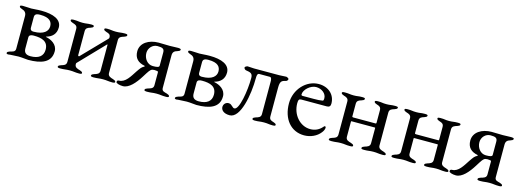

<svg xmlns="http://www.w3.org/2000/svg" viewBox="-9 -971 4186 1542"><g transform="rotate(15 2084.0 -199.5)"><path d="M124 -3C154 -3 191 3 205 3C312 3 394 -24 394 -118C394 -176 338 -204 300 -211C292 -213 294 -214 300 -216C342 -227 376 -257 376 -311C376 -377 307 -406 206 -406C165 -406 149 -402 122 -402C91 -402 92 -405 53 -405C52 -405 51 -405 50 -405C43 -405 30 -404 30 -396C30 -386 42 -382 53 -378C73 -372 90 -360 90 -330V-59C90 -31 67 -30 47 -24C36 -20 24 -16 24 -6C24 3 39 3 47 3C15 3 79 -2 124 -3ZM199 -197C269 -197 320 -180 320 -112C320 -57 281 -30 215 -30C178 -30 160 -46 160 -80V-172C160 -192 178 -197 199 -197ZM206 -372C286 -372 307 -340 307 -302C307 -262 273 -227 189 -227C181 -227 160 -227 160 -252V-339C160 -360 168 -372 206 -372Z M469 3C509 3 515 -2 550 -2C585 -2 591 3 631 3C638 3 651 2 651 -6C651 -16 639 -20 628 -24C608 -30 584 -35 584 -63C584 -69 584 -71 587 -74L786 -281C788 -283 790 -281 790 -276V-63C790 -36 768 -30 748 -24C737 -20 725 -16 725 -6C725 2 738 3 745 3C785 3 791 -2 826 -2C861 -2 867 3 907 3C914 3 927 2 927 -6C927 -16 915 -20 904 -24C884 -30 860 -36 860 -63V-337C860 -364 881 -370 901 -376C912 -380 924 -384 924 -394C924 -402 912 -403 904 -403C864 -403 862 -398 827 -398C792 -398 792 -403 752 -403C744 -403 732 -402 732 -394C732 -384 744 -380 755 -376C775 -370 790 -366 790 -339C790 -332 788 -333 785 -328L594 -131C594 -131 593 -130 592 -130C589 -130 584 -133 584 -137V-337C584 -364 602 -370 622 -376C633 -380 645 -384 645 -394C645 -402 632 -403 625 -403C585 -403 585 -398 550 -398C515 -398 513 -403 473 -403C466 -403 453 -402 453 -394C453 -384 465 -380 476 -376C496 -370 514 -364 514 -337V-63C514 -35 492 -30 472 -24C461 -20 449 -16 449 -6C449 2 462 3 469 3Z M994 10C1045 10 1093 -46 1131 -107C1163 -158 1172 -174 1190 -179C1195 -180 1200 -181 1206 -181C1212 -181 1219 -180 1229 -179C1234 -179 1238 -175 1238 -169V-62C1238 -34 1213 -30 1193 -24C1182 -20 1170 -16 1170 -6C1170 2 1183 3 1190 3C1191 3 1192 3 1193 3C1232 3 1236 -2 1271 -2C1306 -2 1312 3 1351 3C1352 3 1353 3 1354 3C1362 3 1374 2 1374 -6C1374 -16 1362 -20 1351 -24C1331 -30 1308 -31 1308 -59V-330C1308 -361 1325 -369 1345 -375C1356 -379 1368 -383 1368 -393C1368 -401 1352 -402 1345 -402C1306 -402 1310 -400 1275 -400C1240 -400 1210 -402 1182 -402C1102 -402 1034 -361 1034 -291C1034 -233 1066 -204 1121 -193C1126 -192 1124 -188 1117 -184C1100 -175 1093 -166 1069 -131C1038 -84 1006 -25 953 -25C941 -25 937 -19 937 -9C937 1 966 10 994 10ZM1181 -373C1224 -373 1238 -365 1238 -335V-225C1238 -211 1217 -208 1185 -208C1139 -208 1108 -251 1108 -297C1108 -338 1140 -373 1181 -373Z M1523 -3C1553 -3 1590 3 1604 3C1711 3 1793 -24 1793 -118C1793 -176 1737 -204 1699 -211C1691 -213 1693 -214 1699 -216C1741 -227 1775 -257 1775 -311C1775 -377 1706 -406 1605 -406C1564 -406 1548 -402 1521 -402C1490 -402 1491 -405 1452 -405C1451 -405 1450 -405 1449 -405C1442 -405 1429 -404 1429 -396C1429 -386 1441 -382 1452 -378C1472 -372 1489 -360 1489 -330V-59C1489 -31 1466 -30 1446 -24C1435 -20 1423 -16 1423 -6C1423 3 1438 3 1446 3C1414 3 1478 -2 1523 -3ZM1598 -197C1668 -197 1719 -180 1719 -112C1719 -57 1680 -30 1614 -30C1577 -30 1559 -46 1559 -80V-172C1559 -192 1577 -197 1598 -197ZM1605 -372C1685 -372 1706 -340 1706 -302C1706 -262 1672 -227 1588 -227C1580 -227 1559 -227 1559 -252V-339C1559 -360 1567 -372 1605 -372Z M1883 14C1973 14 2010 -190 2010 -330C2010 -341 2010 -368 2027 -368H2116C2132 -368 2132 -341 2132 -330V-62C2132 -35 2111 -30 2091 -24C2080 -20 2068 -16 2068 -6C2068 2 2080 3 2088 3C2126 3 2130 -2 2165 -2C2200 -2 2202 3 2241 3C2249 3 2261 2 2261 -6C2261 -16 2249 -20 2238 -24C2218 -30 2202 -35 2202 -62V-300C2202 -354 2215 -362 2248 -369C2254 -370 2265 -378 2265 -388C2265 -396 2247 -403 2243 -403C2218 -403 2211 -400 2185 -400H1976C1953 -400 1947 -403 1922 -403C1918 -403 1900 -396 1900 -388C1900 -378 1911 -370 1917 -369C1955 -363 1974 -359 1974 -320C1974 -212 1946 -49 1906 -49C1898 -49 1892 -54 1886 -60C1877 -68 1868 -78 1852 -78C1826 -78 1810 -58 1810 -36C1810 -12 1831 14 1883 14Z M2502 15C2555 15 2606 -8 2636 -47C2648 -62 2654 -76 2654 -89C2654 -95 2651 -99 2646 -99C2642 -99 2640 -98 2635 -91C2610 -62 2577 -46 2537 -46C2452 -46 2383 -124 2383 -220C2383 -249 2389 -257 2408 -257H2619C2640 -257 2649 -267 2649 -288C2649 -362 2592 -414 2512 -414C2407 -414 2319 -318 2319 -203C2319 -72 2392 15 2502 15ZM2410 -288C2402 -288 2398 -291 2398 -298C2398 -338 2451 -385 2497 -385C2544 -385 2583 -353 2583 -315C2583 -301 2581 -294 2575 -293C2553 -289 2533 -288 2501 -288Z M2703 -6C2703 3 2718 3 2726 3C2765 3 2769 -2 2804 -2C2839 -2 2843 3 2882 3C2890 3 2905 3 2905 -6C2905 -16 2893 -20 2882 -24C2862 -30 2838 -35 2838 -63V-186C2838 -191 2838 -193 2841 -193H3035C3038 -193 3039 -193 3039 -188V-63C3039 -36 3017 -30 2997 -24C2986 -20 2974 -16 2974 -6C2974 3 2989 3 2997 3C3036 3 3040 -2 3075 -2C3110 -2 3114 3 3153 3C3161 3 3176 3 3176 -6C3176 -16 3164 -20 3153 -24C3133 -30 3109 -36 3109 -63V-337C3109 -364 3130 -370 3150 -376C3161 -380 3173 -384 3173 -394C3173 -403 3159 -403 3150 -403C3111 -403 3111 -398 3076 -398C3041 -398 3043 -403 3004 -403C2995 -403 2981 -403 2981 -394C2981 -384 2993 -380 3004 -376C3024 -370 3039 -364 3039 -337V-234C3039 -228 3036 -226 3034 -226H2848C2845 -226 2838 -227 2838 -232V-337C2838 -364 2856 -370 2876 -376C2887 -380 2899 -384 2899 -394C2899 -403 2884 -403 2876 -403C2837 -403 2839 -398 2804 -398C2769 -398 2769 -403 2730 -403C2722 -403 2707 -403 2707 -394C2707 -384 2719 -380 2730 -376C2750 -370 2768 -364 2768 -337V-63C2768 -35 2746 -30 2726 -24C2715 -20 2703 -16 2703 -6Z M3224 -6C3224 3 3239 3 3247 3C3286 3 3290 -2 3325 -2C3360 -2 3364 3 3403 3C3411 3 3426 3 3426 -6C3426 -16 3414 -20 3403 -24C3383 -30 3359 -35 3359 -63V-186C3359 -191 3359 -193 3362 -193H3556C3559 -193 3560 -193 3560 -188V-63C3560 -36 3538 -30 3518 -24C3507 -20 3495 -16 3495 -6C3495 3 3510 3 3518 3C3557 3 3561 -2 3596 -2C3631 -2 3635 3 3674 3C3682 3 3697 3 3697 -6C3697 -16 3685 -20 3674 -24C3654 -30 3630 -36 3630 -63V-337C3630 -364 3651 -370 3671 -376C3682 -380 3694 -384 3694 -394C3694 -403 3680 -403 3671 -403C3632 -403 3632 -398 3597 -398C3562 -398 3564 -403 3525 -403C3516 -403 3502 -403 3502 -394C3502 -384 3514 -380 3525 -376C3545 -370 3560 -364 3560 -337V-234C3560 -228 3557 -226 3555 -226H3369C3366 -226 3359 -227 3359 -232V-337C3359 -364 3377 -370 3397 -376C3408 -380 3420 -384 3420 -394C3420 -403 3405 -403 3397 -403C3358 -403 3360 -398 3325 -398C3290 -398 3290 -403 3251 -403C3243 -403 3228 -403 3228 -394C3228 -384 3240 -380 3251 -376C3271 -370 3289 -364 3289 -337V-63C3289 -35 3267 -30 3247 -24C3236 -20 3224 -16 3224 -6Z M3763 10C3814 10 3862 -46 3900 -107C3932 -158 3941 -174 3959 -179C3964 -180 3969 -181 3975 -181C3981 -181 3988 -180 3998 -179C4003 -179 4007 -175 4007 -169V-62C4007 -34 3982 -30 3962 -24C3951 -20 3939 -16 3939 -6C3939 2 3952 3 3959 3C3960 3 3961 3 3962 3C4001 3 4005 -2 4040 -2C4075 -2 4081 3 4120 3C4121 3 4122 3 4123 3C4131 3 4143 2 4143 -6C4143 -16 4131 -20 4120 -24C4100 -30 4077 -31 4077 -59V-330C4077 -361 4094 -369 4114 -375C4125 -379 4137 -383 4137 -393C4137 -401 4121 -402 4114 -402C4075 -402 4079 -400 4044 -400C4009 -400 3979 -402 3951 -402C3871 -402 3803 -361 3803 -291C3803 -233 3835 -204 3890 -193C3895 -192 3893 -188 3886 -184C3869 -175 3862 -166 3838 -131C3807 -84 3775 -25 3722 -25C3710 -25 3706 -19 3706 -9C3706 1 3735 10 3763 10ZM3950 -373C3993 -373 4007 -365 4007 -335V-225C4007 -211 3986 -208 3954 -208C3908 -208 3877 -251 3877 -297C3877 -338 3909 -373 3950 -373Z"/></g></svg>

Font: EB Garamond
Style: Regular
Weight: 400
Designer: Georg Duffner and Octavio Pardo
Foundry: Georg Duffner
Version: Version 1.000;PS 001.000;hotconv 1.0.88;makeotf.lib2.5.64775